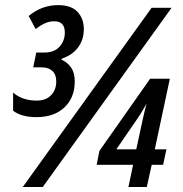

<svg xmlns="http://www.w3.org/2000/svg" viewBox="-20 -745 729 765"><path d="M125 -278.3Q65.9 -278.3 32.2 -303.7V-376Q68.8 -344.2 126.5 -344.2Q162.6 -344.2 183.3 -365.5Q204.1 -386.7 204.1 -420.9Q204.1 -448.2 188.5 -462.4Q172.9 -476.6 147.9 -476.6H112.3L124.5 -535.6H156.2Q196.3 -535.6 217.3 -559.1Q238.3 -582.5 238.3 -615.2Q238.3 -660.2 196.3 -660.2Q176.8 -660.2 158.9 -652.1Q141.1 -644 122.1 -629.4L94.2 -681.2Q146 -724.6 211.4 -724.6Q264.2 -724.6 289.1 -697.5Q314 -670.4 314 -628.9Q314 -587.4 291.5 -556.6Q269 -525.9 226.1 -511.2L225.1 -507.3Q248 -497.1 262.9 -476.3Q277.8 -455.6 277.8 -420.4Q277.8 -356 236.8 -317.1Q195.8 -278.3 125 -278.3ZM70.8 0 584 -713.9H663.6L150.4 0ZM491.7 0 510.3 -88.4H365.2L376 -143.6L578.1 -431.2H656.7L596.7 -149.9H643.1L629.9 -88.4H584.5L564.9 0ZM443.4 -149.9H522.9L548.8 -269.5Q552.7 -287.6 556.4 -302.7Q560.1 -317.9 564 -332Q555.2 -317.4 547.4 -303.7Q539.6 -290 529.3 -274.9Z"/></svg>

Font: Open Sans Condensed SemiBold
Style: Italic
Weight: 600
Width: 3
Italic angle: -12°
Designer: Monotype Design Team
Foundry: Monotype Imaging Inc.
Version: Version 3.000; ttfautohint (v1.8.4)